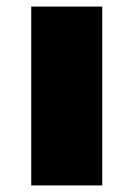

<svg xmlns="http://www.w3.org/2000/svg" viewBox="-20 -564 406 584"><path d="M75 0V-544H291V0Z"/></svg>

Font: Georama ExtraExtended
Style: Bold
Weight: 700
Width: 8
Designer: Jean-Baptiste Levee
Foundry: Production Type
Version: Version 1.000